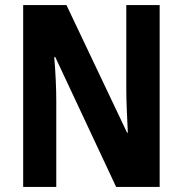

<svg xmlns="http://www.w3.org/2000/svg" viewBox="-20 -734 717 754"><path d="M607 0H436L197 -510H193Q197 -463 199 -418Q201 -373 201 -337V0H71V-714H241L479 -213H482Q480 -257 478 -301.5Q476 -346 476 -380V-714H607Z"/></svg>

Font: Noto Sans Myanmar UI Condensed
Style: Bold
Weight: 700
Width: 3
Designer: Monotype Design Team
Foundry: Monotype Imaging Inc.
Version: Version 2.103; ttfautohint (v1.8.4.7-5d5b)